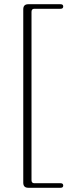

<svg xmlns="http://www.w3.org/2000/svg" viewBox="-20 -760 327 908"><path d="M129 -704V92Q129 106.5 142.5 106.5H266.5Q279 106.5 279 117.5Q279 128 266.5 128H113.5Q90 128 90 104V-716Q90 -740 113.5 -740H266.5Q279 -740 279 -729.5Q279 -718.5 266.5 -718.5H142.5Q129 -718.5 129 -704Z"/></svg>

Font: Fraunces 9pt S000 Thin
Style: Regular
Weight: 100
Version: Version 1.000; ttfautohint (v1.8.3)